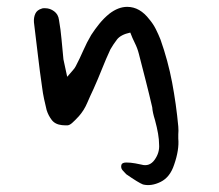

<svg xmlns="http://www.w3.org/2000/svg" viewBox="-20 -393 640 560"><path d="M397 145Q384 140 348 115Q342 109 337 103Q332 97 334 88Q336 81 348.5 81Q361 81 374.5 83.5Q388 86 392 87Q416 94 431 73Q446 52 444 28Q444 1 432 -43Q425 -65 424 -80Q415 -119 405 -158Q395 -197 385 -236Q381 -252 373.5 -267Q366 -282 360 -298Q332 -292 321 -277.5Q310 -263 302 -249Q289 -221 277.5 -192Q266 -163 253 -134Q243 -113 234 -92Q225 -71 210 -54Q197 -40 190 -34Q183 -28 177.5 -27.5Q172 -27 161 -28Q141 -30 131 -43Q121 -56 116 -72Q112 -88 108.5 -104.5Q105 -121 103 -137Q96 -185 90.5 -232.5Q85 -280 79 -328Q78 -342 83 -353Q88 -364 102 -368Q104 -369 107 -369Q110 -369 112 -369Q126 -369 138 -360Q150 -351 152 -335Q157 -307 159.5 -278Q162 -249 165 -220Q167 -210 169.5 -199Q172 -188 176 -169Q187 -182 192.5 -188Q198 -194 201 -200Q213 -223 223 -246Q233 -269 246 -291Q257 -308 270 -324Q283 -340 299 -353Q325 -373 351 -373Q388 -373 416 -336Q427 -323 434.5 -308Q442 -293 448 -278Q470 -216 482 -152.5Q494 -89 500 -24Q501 -11 500 -1Q500 4 500 11Q503 44 488 87Q476 124 448.5 137.5Q421 151 397 145Z"/></svg>

Font: Mynerve
Style: Regular
Weight: 400
Designer: Carolina Short
Foundry: Carolina Short
Version: Version 1.000; ttfautohint (v1.8.4.7-5d5b)